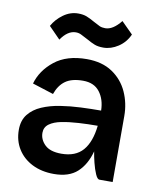

<svg xmlns="http://www.w3.org/2000/svg" viewBox="-81 -766 702 840"><g transform="rotate(10 270.0 -345.5)"><path d="M137 -573 86 -625Q103 -656 133.5 -678Q164 -700 199 -700Q221 -700 236.5 -694Q252 -688 273 -676Q291 -666 301 -661.5Q311 -657 326 -657Q360 -657 395 -701L446 -650Q430 -614 398 -593Q366 -572 332 -572Q309 -572 293.5 -578Q278 -584 257 -596Q239 -605 228 -611Q217 -617 203 -617Q167 -617 137 -573ZM151 -334 57 -364Q74 -424 128 -467Q182 -510 271 -510Q339 -510 384.5 -479.5Q430 -449 452.5 -399.5Q475 -350 475 -293V0H416Q407 0 398 -20.5Q389 -41 382 -69Q375 -97 372 -118Q356 -58 319 -24Q282 10 215 10Q160 10 118.5 -11Q77 -32 54 -69Q31 -106 31 -154Q31 -196 52.5 -223Q74 -250 110 -265.5Q146 -281 190.5 -288Q235 -295 281.5 -297Q328 -299 371 -299Q370 -349 345 -381.5Q320 -414 271 -414Q221 -414 193 -394Q165 -374 151 -334ZM135 -159Q135 -129 158.5 -106Q182 -83 232 -83Q295 -83 327.5 -120.5Q360 -158 368 -231Q325 -231 283.5 -228.5Q242 -226 208.5 -219.5Q175 -213 155 -198.5Q135 -184 135 -159Z"/></g></svg>

Font: Haskoy SemiBold
Style: Regular
Weight: 600
Designer: Ertekin Erdin
Foundry: Ertekin Erdin
Version: Version 1.500; ttfautohint (v1.8.3)